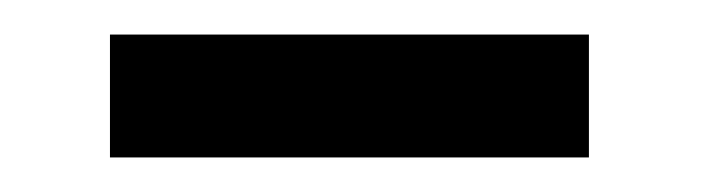

<svg xmlns="http://www.w3.org/2000/svg" viewBox="-20 -305 412 110"><path d="M317.4 -285.2V-214.8H43V-285.2Z"/></svg>

Font: BabelStone Tibetan Slim
Style: Regular
Weight: 400
Designer: Christopher J. Fynn
Foundry: BabelStone
Version: Version 10.011 October 1, 2023